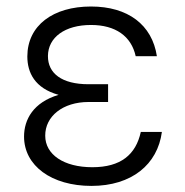

<svg xmlns="http://www.w3.org/2000/svg" viewBox="-20 -573 579 602"><path d="M318.9 -287.3V-308.9H257.5C173.7 -308.9 130 -343 130.3 -397.4C130.7 -456 183.6 -494.7 265.3 -494.7C342.3 -494.7 391.7 -459.5 405.5 -396.7H471.9C457 -495.7 380.7 -552.6 265.3 -552.6C146.3 -552.6 66.1 -493.3 65.7 -396.3C65.7 -345.5 88.8 -296.5 163.7 -275.6C84.5 -252.1 55.4 -198.2 55.4 -144.9C55.4 -53.3 141.7 9.9 266.7 9.9C393.1 9.9 474.1 -57.5 487.6 -159.4H421.5C405.9 -88.1 358.7 -48.7 269.5 -48.7C180 -48.7 121.8 -88.4 121.8 -147.4C121.4 -208.5 177.2 -253.2 257.5 -253.2H318.9Z"/></svg>

Font: Karasuma Gothic
Style: Light
Weight: 300
Designer: Rasmus Andersson / Ryoko Nishizuka
Foundry: rsms
Version: Version 1.00